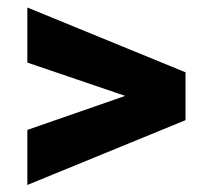

<svg xmlns="http://www.w3.org/2000/svg" viewBox="-20 -559 553 521"><path d="M319.8 -298.8 54.2 -389.2V-538.6L483.4 -362.8V-232.9L54.2 -57.1V-206.5Z"/></svg>

Font: Roboto
Style: Regular
Weight: 900
Designer: Google
Version: Version 2.001171; 2014